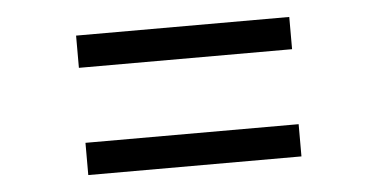

<svg xmlns="http://www.w3.org/2000/svg" viewBox="-32 -467 717 365"><g transform="rotate(-5 326.5 -284.0)"><path d="M123.5 -356V-417.5H530.3V-356ZM123.5 -151.4V-212.9H530.3V-151.4Z"/></g></svg>

Font: Inter Light
Style: Regular
Weight: 300
Designer: Rasmus Andersson
Foundry: rsms
Version: Version 4.000;git-a52131595